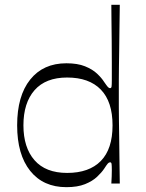

<svg xmlns="http://www.w3.org/2000/svg" viewBox="-20 -760 605 795"><path d="M255 15Q159 15 105 -52.5Q51 -120 51 -241Q51 -363 105 -430.5Q159 -498 255 -498Q301 -498 332 -485.5Q363 -473 382 -455Q401 -437 411 -421Q422 -405 426.5 -400Q431 -395 436 -395Q441 -395 442 -402Q443 -409 443 -428Q443 -459 443 -503Q443 -547 442.5 -594Q442 -641 441.5 -680Q441 -719 441 -740H476Q475 -680 474.5 -634Q474 -588 473.5 -551Q473 -514 472.5 -484Q472 -454 472 -427Q472 -400 472 -373Q472 -346 472 -318.5Q472 -291 472.5 -260Q473 -229 473.5 -191.5Q474 -154 474.5 -107Q475 -60 476 0H441Q442 -15 442.5 -29.5Q443 -44 443 -55Q443 -74 442 -81Q441 -88 436 -88Q431 -88 426.5 -83Q422 -78 411 -61Q401 -46 382 -28Q363 -10 332 2.5Q301 15 255 15ZM258 -44Q349 -44 397.5 -93.5Q446 -143 446 -241Q446 -339 397.5 -389Q349 -439 258 -439Q169 -439 123 -386.5Q77 -334 77 -241Q77 -149 123 -96.5Q169 -44 258 -44Z"/></svg>

Font: Ojuju
Style: Regular
Weight: 400
Designer: Chisaokwu Joboson, Mirko Velimirovic
Foundry: Udi Foundry
Version: Version 1.000